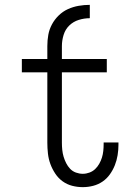

<svg xmlns="http://www.w3.org/2000/svg" viewBox="-20 -763 540 791"><path d="M175 -573Q175 -597 179 -619.5Q183 -642 194 -662.5Q205 -683 222 -699.5Q239 -716 260 -725.5Q281 -735 304 -739Q327 -743 350 -743V-688Q327 -688 304.5 -681Q282 -674 265.5 -658Q249 -642 242 -619Q235 -596 235 -573ZM321 8Q299 8 277.5 2.5Q256 -3 238 -16Q220 -29 207.5 -48Q195 -67 187.5 -87.5Q180 -108 177.5 -130.5Q175 -153 175 -175V-465H70V-520H175V-573H235V-520H420V-465H235V-175Q235 -160 236.5 -145.5Q238 -131 242 -117.5Q246 -104 252.5 -91Q259 -78 269 -67.5Q279 -57 293 -52Q307 -47 321 -47Q335 -47 348.5 -52Q362 -57 372 -66.5Q382 -76 389 -88.5Q396 -101 400 -114Q404 -127 405.5 -141Q407 -155 407 -169V-176H468V-166Q468 -145 464.5 -123.5Q461 -102 453 -82Q445 -62 432.5 -44.5Q420 -27 402.5 -15Q385 -3 364 2.5Q343 8 321 8Z"/></svg>

Font: Iosevka Light
Style: Regular
Weight: 300
Monospace: yes
Designer: Belleve Invis
Foundry: Belleve Invis
Version: Version 32.5.0; ttfautohint (v1.8.4)